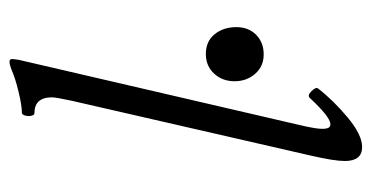

<svg xmlns="http://www.w3.org/2000/svg" viewBox="-208 -557 778 402"><g transform="rotate(-90 181.0 -356.0)"><path d="M74.2 13.2Q44.9 13.2 44.9 -22.9Q44.9 -45.4 56.2 -94.2L170.9 -594.2Q178.2 -627.9 178.2 -636.2Q178.2 -672.9 145 -672.9Q141.1 -672.9 139.6 -679.4Q138.2 -686 140.1 -692.6Q142.1 -699.2 146 -699.2Q161.1 -699.2 189.7 -706.1Q218.3 -712.9 236.8 -721.2Q247.1 -725.1 252.9 -725.1Q257.3 -725.1 258.1 -721.7Q258.8 -718.3 256.8 -706.1L120.1 -117.2Q115.7 -98.6 113.8 -86.4Q111.8 -74.2 112.3 -66.9Q112.8 -59.6 115 -56.4Q117.2 -53.2 122.1 -53.2Q136.7 -53.2 176.8 -96.2Q182.1 -102.1 191.2 -92.8Q200.2 -83.5 196.8 -79.1Q171.9 -46.9 135.7 -16.8Q99.6 13.2 74.2 13.2ZM269 -314Q295.4 -314 310.3 -295.7Q325.2 -277.3 325.2 -250Q325.2 -224.6 309.1 -208.7Q293 -192.9 268.1 -192.9Q243.2 -192.9 227.5 -210.7Q211.9 -228.5 211.9 -253.9Q211.9 -279.3 227.8 -296.6Q243.7 -314 269 -314Z"/></g></svg>

Font: Junicode SmCond
Style: Italic
Weight: 400
Width: 4
Italic angle: -11°
Designer: Peter S. Baker
Version: Version 2.206